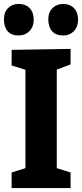

<svg xmlns="http://www.w3.org/2000/svg" viewBox="-22 -954 416 974"><path d="M336 -627 266 -601V-101L336 -79V0H37V-79L107 -101V-600L37 -622V-701L336 -706ZM-2 -856Q-2 -892 19 -913Q40 -934 72 -934Q108 -934 128.5 -912.5Q149 -891 149 -854Q149 -818 127 -796Q105 -774 72 -774Q36 -774 17 -795.5Q-2 -817 -2 -856ZM223 -856Q223 -892 244.5 -913Q266 -934 298 -934Q333 -934 353.5 -912.5Q374 -891 374 -854Q374 -818 352.5 -796Q331 -774 298 -774Q262 -774 242.5 -795.5Q223 -817 223 -856Z"/></svg>

Font: Bitter Pro OGT
Style: Bold
Weight: 700
Designer: Sol Matas, and Bitter project Authors
Foundry: Sol Matas
Version: Version 2.110